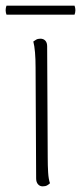

<svg xmlns="http://www.w3.org/2000/svg" viewBox="-36 -651 287 680"><path d="M133 -94Q133 -64 134.5 -40Q136 -16 141 -2Q137 2 131 5.5Q125 9 115 9Q105 9 98.5 1.5Q92 -6 92 -19L90 -412Q90 -442 88 -465.5Q86 -489 82 -504Q86 -507 92 -510.5Q98 -514 107 -514Q118 -514 124.5 -507Q131 -500 131 -487ZM-13 -631H228Q234 -615 228 -599H-13Q-19 -615 -13 -631Z"/></svg>

Font: Arima ExtraLight
Style: Regular
Weight: 250
Designer: Joana Correia and Natanael Gama
Foundry: NDISCOVER
Version: Version 1.101;gftools[0.9.23]